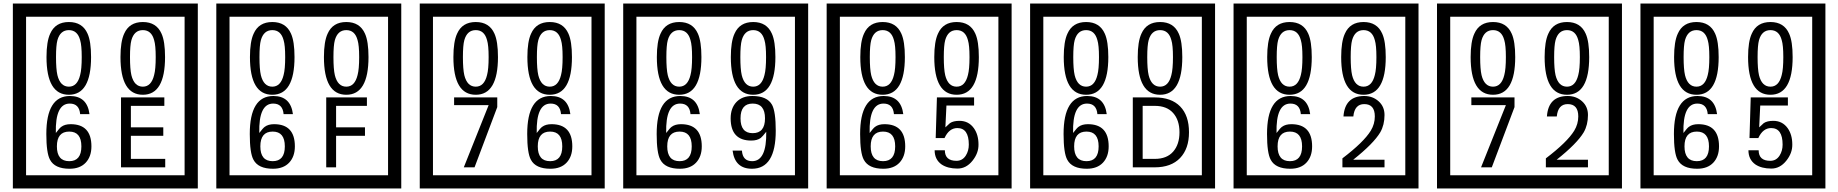

<svg xmlns="http://www.w3.org/2000/svg" viewBox="-20 -980 10435 1090"><path d="M1103 90H53V-960H1103ZM1028 15V-885H128V15ZM497 -656Q497 -442 371 -442Q244 -442 244 -656Q244 -744 265 -789Q294 -855 371 -855Q448 -855 477 -789Q497 -745 497 -656ZM444 -656Q444 -723 435 -752Q420 -809 371 -809Q322 -809 306 -752Q298 -723 298 -656Q298 -587 306 -553Q322 -488 371 -488Q419 -488 435 -554Q444 -587 444 -656ZM917 -656Q917 -442 791 -442Q664 -442 664 -656Q664 -744 685 -789Q714 -855 791 -855Q868 -855 897 -789Q917 -745 917 -656ZM864 -656Q864 -723 855 -752Q840 -809 791 -809Q742 -809 726 -752Q718 -723 718 -656Q718 -587 726 -553Q742 -488 791 -488Q839 -488 855 -554Q864 -587 864 -656ZM499 -149Q499 -91 466.5 -56.5Q434 -22 375 -22Q291 -22 264 -73Q243 -111 243 -219Q243 -435 377 -435Q475 -435 488 -332H435Q430 -392 376 -392Q293 -392 297 -225Q318 -253 328 -260Q348 -275 381 -275Q499 -275 499 -149ZM442 -149Q442 -233 373 -233Q303 -233 303 -149Q303 -65 373 -65Q442 -65 442 -149ZM918 -30H667V-427H913V-379H723V-257H907V-209H723V-78H918Z M2258 90H1208V-960H2258ZM2183 15V-885H1283V15ZM1652 -656Q1652 -442 1526 -442Q1399 -442 1399 -656Q1399 -744 1420 -789Q1449 -855 1526 -855Q1603 -855 1632 -789Q1652 -745 1652 -656ZM1599 -656Q1599 -723 1590 -752Q1575 -809 1526 -809Q1477 -809 1461 -752Q1453 -723 1453 -656Q1453 -587 1461 -553Q1477 -488 1526 -488Q1574 -488 1590 -554Q1599 -587 1599 -656ZM2072 -656Q2072 -442 1946 -442Q1819 -442 1819 -656Q1819 -744 1840 -789Q1869 -855 1946 -855Q2023 -855 2052 -789Q2072 -745 2072 -656ZM2019 -656Q2019 -723 2010 -752Q1995 -809 1946 -809Q1897 -809 1881 -752Q1873 -723 1873 -656Q1873 -587 1881 -553Q1897 -488 1946 -488Q1994 -488 2010 -554Q2019 -587 2019 -656ZM1654 -149Q1654 -91 1621.5 -56.5Q1589 -22 1530 -22Q1446 -22 1419 -73Q1398 -111 1398 -219Q1398 -435 1532 -435Q1630 -435 1643 -332H1590Q1585 -392 1531 -392Q1448 -392 1452 -225Q1473 -253 1483 -260Q1503 -275 1536 -275Q1654 -275 1654 -149ZM1597 -149Q1597 -233 1528 -233Q1458 -233 1458 -149Q1458 -65 1528 -65Q1597 -65 1597 -149ZM2063 -379H1888V-257H2052V-209H1888V-30H1832V-427H2063Z M3413 90H2363V-960H3413ZM3338 15V-885H2438V15ZM2807 -656Q2807 -442 2681 -442Q2554 -442 2554 -656Q2554 -744 2575 -789Q2604 -855 2681 -855Q2758 -855 2787 -789Q2807 -745 2807 -656ZM2754 -656Q2754 -723 2745 -752Q2730 -809 2681 -809Q2632 -809 2616 -752Q2608 -723 2608 -656Q2608 -587 2616 -553Q2632 -488 2681 -488Q2729 -488 2745 -554Q2754 -587 2754 -656ZM3227 -656Q3227 -442 3101 -442Q2974 -442 2974 -656Q2974 -744 2995 -789Q3024 -855 3101 -855Q3178 -855 3207 -789Q3227 -745 3227 -656ZM3174 -656Q3174 -723 3165 -752Q3150 -809 3101 -809Q3052 -809 3036 -752Q3028 -723 3028 -656Q3028 -587 3036 -553Q3052 -488 3101 -488Q3149 -488 3165 -554Q3174 -587 3174 -656ZM2803 -372 2674 -30H2613L2754 -383H2558V-427H2803ZM3229 -149Q3229 -91 3196.5 -56.5Q3164 -22 3105 -22Q3021 -22 2994 -73Q2973 -111 2973 -219Q2973 -435 3107 -435Q3205 -435 3218 -332H3165Q3160 -392 3106 -392Q3023 -392 3027 -225Q3048 -253 3058 -260Q3078 -275 3111 -275Q3229 -275 3229 -149ZM3172 -149Q3172 -233 3103 -233Q3033 -233 3033 -149Q3033 -65 3103 -65Q3172 -65 3172 -149Z M4568 90H3518V-960H4568ZM4493 15V-885H3593V15ZM3962 -656Q3962 -442 3836 -442Q3709 -442 3709 -656Q3709 -744 3730 -789Q3759 -855 3836 -855Q3913 -855 3942 -789Q3962 -745 3962 -656ZM3909 -656Q3909 -723 3900 -752Q3885 -809 3836 -809Q3787 -809 3771 -752Q3763 -723 3763 -656Q3763 -587 3771 -553Q3787 -488 3836 -488Q3884 -488 3900 -554Q3909 -587 3909 -656ZM4382 -656Q4382 -442 4256 -442Q4129 -442 4129 -656Q4129 -744 4150 -789Q4179 -855 4256 -855Q4333 -855 4362 -789Q4382 -745 4382 -656ZM4329 -656Q4329 -723 4320 -752Q4305 -809 4256 -809Q4207 -809 4191 -752Q4183 -723 4183 -656Q4183 -587 4191 -553Q4207 -488 4256 -488Q4304 -488 4320 -554Q4329 -587 4329 -656ZM3964 -149Q3964 -91 3931.5 -56.5Q3899 -22 3840 -22Q3756 -22 3729 -73Q3708 -111 3708 -219Q3708 -435 3842 -435Q3940 -435 3953 -332H3900Q3895 -392 3841 -392Q3758 -392 3762 -225Q3783 -253 3793 -260Q3813 -275 3846 -275Q3964 -275 3964 -149ZM3907 -149Q3907 -233 3838 -233Q3768 -233 3768 -149Q3768 -65 3838 -65Q3907 -65 3907 -149ZM4384 -238Q4384 -22 4249 -22Q4152 -22 4139 -125H4192Q4196 -65 4250 -65Q4333 -65 4330 -232Q4309 -205 4299 -197Q4279 -182 4245 -182Q4128 -182 4128 -308Q4128 -366 4160.5 -400.5Q4193 -435 4251 -435Q4335 -435 4363 -385Q4384 -346 4384 -238ZM4323 -308Q4323 -392 4253 -392Q4184 -392 4184 -308Q4184 -224 4253 -224Q4323 -224 4323 -308Z M5723 90H4673V-960H5723ZM5648 15V-885H4748V15ZM5117 -656Q5117 -442 4991 -442Q4864 -442 4864 -656Q4864 -744 4885 -789Q4914 -855 4991 -855Q5068 -855 5097 -789Q5117 -745 5117 -656ZM5064 -656Q5064 -723 5055 -752Q5040 -809 4991 -809Q4942 -809 4926 -752Q4918 -723 4918 -656Q4918 -587 4926 -553Q4942 -488 4991 -488Q5039 -488 5055 -554Q5064 -587 5064 -656ZM5537 -656Q5537 -442 5411 -442Q5284 -442 5284 -656Q5284 -744 5305 -789Q5334 -855 5411 -855Q5488 -855 5517 -789Q5537 -745 5537 -656ZM5484 -656Q5484 -723 5475 -752Q5460 -809 5411 -809Q5362 -809 5346 -752Q5338 -723 5338 -656Q5338 -587 5346 -553Q5362 -488 5411 -488Q5459 -488 5475 -554Q5484 -587 5484 -656ZM5119 -149Q5119 -91 5086.5 -56.5Q5054 -22 4995 -22Q4911 -22 4884 -73Q4863 -111 4863 -219Q4863 -435 4997 -435Q5095 -435 5108 -332H5055Q5050 -392 4996 -392Q4913 -392 4917 -225Q4938 -253 4948 -260Q4968 -275 5001 -275Q5119 -275 5119 -149ZM5062 -149Q5062 -233 4993 -233Q4923 -233 4923 -149Q4923 -65 4993 -65Q5062 -65 5062 -149ZM5535 -160Q5536 -111 5500.5 -67Q5465 -23 5416 -23Q5361 -23 5326 -46Q5286 -74 5286 -127H5344Q5344 -67 5410 -67Q5444 -67 5463 -97Q5480 -124 5480 -159Q5480 -253 5415 -253Q5368 -253 5342 -196H5292L5299 -427H5510V-381H5353L5347 -257Q5360 -269 5373 -281Q5392 -294 5427 -294Q5479 -294 5509 -252Q5535 -215 5535 -160Z M6878 90H5828V-960H6878ZM6803 15V-885H5903V15ZM6272 -656Q6272 -442 6146 -442Q6019 -442 6019 -656Q6019 -744 6040 -789Q6069 -855 6146 -855Q6223 -855 6252 -789Q6272 -745 6272 -656ZM6219 -656Q6219 -723 6210 -752Q6195 -809 6146 -809Q6097 -809 6081 -752Q6073 -723 6073 -656Q6073 -587 6081 -553Q6097 -488 6146 -488Q6194 -488 6210 -554Q6219 -587 6219 -656ZM6692 -656Q6692 -442 6566 -442Q6439 -442 6439 -656Q6439 -744 6460 -789Q6489 -855 6566 -855Q6643 -855 6672 -789Q6692 -745 6692 -656ZM6639 -656Q6639 -723 6630 -752Q6615 -809 6566 -809Q6517 -809 6501 -752Q6493 -723 6493 -656Q6493 -587 6501 -553Q6517 -488 6566 -488Q6614 -488 6630 -554Q6639 -587 6639 -656ZM6274 -149Q6274 -91 6241.5 -56.5Q6209 -22 6150 -22Q6066 -22 6039 -73Q6018 -111 6018 -219Q6018 -435 6152 -435Q6250 -435 6263 -332H6210Q6205 -392 6151 -392Q6068 -392 6072 -225Q6093 -253 6103 -260Q6123 -275 6156 -275Q6274 -275 6274 -149ZM6217 -149Q6217 -233 6148 -233Q6078 -233 6078 -149Q6078 -65 6148 -65Q6217 -65 6217 -149ZM6730 -229Q6730 -136 6679.5 -83Q6629 -30 6535 -30H6411V-427H6535Q6630 -427 6680 -375.5Q6730 -324 6730 -229ZM6676 -229Q6676 -298 6640 -338.5Q6604 -379 6536 -379H6467V-78H6536Q6604 -78 6640 -119Q6676 -160 6676 -229Z M8033 90H6983V-960H8033ZM7958 15V-885H7058V15ZM7427 -656Q7427 -442 7301 -442Q7174 -442 7174 -656Q7174 -744 7195 -789Q7224 -855 7301 -855Q7378 -855 7407 -789Q7427 -745 7427 -656ZM7374 -656Q7374 -723 7365 -752Q7350 -809 7301 -809Q7252 -809 7236 -752Q7228 -723 7228 -656Q7228 -587 7236 -553Q7252 -488 7301 -488Q7349 -488 7365 -554Q7374 -587 7374 -656ZM7847 -656Q7847 -442 7721 -442Q7594 -442 7594 -656Q7594 -744 7615 -789Q7644 -855 7721 -855Q7798 -855 7827 -789Q7847 -745 7847 -656ZM7794 -656Q7794 -723 7785 -752Q7770 -809 7721 -809Q7672 -809 7656 -752Q7648 -723 7648 -656Q7648 -587 7656 -553Q7672 -488 7721 -488Q7769 -488 7785 -554Q7794 -587 7794 -656ZM7429 -149Q7429 -91 7396.5 -56.5Q7364 -22 7305 -22Q7221 -22 7194 -73Q7173 -111 7173 -219Q7173 -435 7307 -435Q7405 -435 7418 -332H7365Q7360 -392 7306 -392Q7223 -392 7227 -225Q7248 -253 7258 -260Q7278 -275 7311 -275Q7429 -275 7429 -149ZM7372 -149Q7372 -233 7303 -233Q7233 -233 7233 -149Q7233 -65 7303 -65Q7372 -65 7372 -149ZM7840 -30H7601V-81Q7722 -173 7762 -238Q7785 -276 7785 -319Q7785 -389 7725 -389Q7670 -389 7663 -319H7607Q7615 -435 7725 -435Q7773 -435 7806.5 -405Q7840 -375 7840 -327Q7840 -271 7816 -229Q7778 -165 7662 -73H7840Z M9188 90H8138V-960H9188ZM9113 15V-885H8213V15ZM8582 -656Q8582 -442 8456 -442Q8329 -442 8329 -656Q8329 -744 8350 -789Q8379 -855 8456 -855Q8533 -855 8562 -789Q8582 -745 8582 -656ZM8529 -656Q8529 -723 8520 -752Q8505 -809 8456 -809Q8407 -809 8391 -752Q8383 -723 8383 -656Q8383 -587 8391 -553Q8407 -488 8456 -488Q8504 -488 8520 -554Q8529 -587 8529 -656ZM9002 -656Q9002 -442 8876 -442Q8749 -442 8749 -656Q8749 -744 8770 -789Q8799 -855 8876 -855Q8953 -855 8982 -789Q9002 -745 9002 -656ZM8949 -656Q8949 -723 8940 -752Q8925 -809 8876 -809Q8827 -809 8811 -752Q8803 -723 8803 -656Q8803 -587 8811 -553Q8827 -488 8876 -488Q8924 -488 8940 -554Q8949 -587 8949 -656ZM8578 -372 8449 -30H8388L8529 -383H8333V-427H8578ZM8995 -30H8756V-81Q8877 -173 8917 -238Q8940 -276 8940 -319Q8940 -389 8880 -389Q8825 -389 8818 -319H8762Q8770 -435 8880 -435Q8928 -435 8961.5 -405Q8995 -375 8995 -327Q8995 -271 8971 -229Q8933 -165 8817 -73H8995Z M10343 90H9293V-960H10343ZM10268 15V-885H9368V15ZM9737 -656Q9737 -442 9611 -442Q9484 -442 9484 -656Q9484 -744 9505 -789Q9534 -855 9611 -855Q9688 -855 9717 -789Q9737 -745 9737 -656ZM9684 -656Q9684 -723 9675 -752Q9660 -809 9611 -809Q9562 -809 9546 -752Q9538 -723 9538 -656Q9538 -587 9546 -553Q9562 -488 9611 -488Q9659 -488 9675 -554Q9684 -587 9684 -656ZM10157 -656Q10157 -442 10031 -442Q9904 -442 9904 -656Q9904 -744 9925 -789Q9954 -855 10031 -855Q10108 -855 10137 -789Q10157 -745 10157 -656ZM10104 -656Q10104 -723 10095 -752Q10080 -809 10031 -809Q9982 -809 9966 -752Q9958 -723 9958 -656Q9958 -587 9966 -553Q9982 -488 10031 -488Q10079 -488 10095 -554Q10104 -587 10104 -656ZM9739 -149Q9739 -91 9706.5 -56.5Q9674 -22 9615 -22Q9531 -22 9504 -73Q9483 -111 9483 -219Q9483 -435 9617 -435Q9715 -435 9728 -332H9675Q9670 -392 9616 -392Q9533 -392 9537 -225Q9558 -253 9568 -260Q9588 -275 9621 -275Q9739 -275 9739 -149ZM9682 -149Q9682 -233 9613 -233Q9543 -233 9543 -149Q9543 -65 9613 -65Q9682 -65 9682 -149ZM10155 -160Q10156 -111 10120.5 -67Q10085 -23 10036 -23Q9981 -23 9946 -46Q9906 -74 9906 -127H9964Q9964 -67 10030 -67Q10064 -67 10083 -97Q10100 -124 10100 -159Q10100 -253 10035 -253Q9988 -253 9962 -196H9912L9919 -427H10130V-381H9973L9967 -257Q9980 -269 9993 -281Q10012 -294 10047 -294Q10099 -294 10129 -252Q10155 -215 10155 -160Z"/></svg>

Font: Unicode BMP Fallback SIL
Style: Regular
Weight: 400
Foundry: NRSI, SIL International
Version: Version 5.1 Based on Unicode 5.1